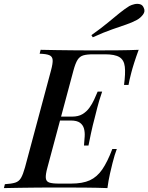

<svg xmlns="http://www.w3.org/2000/svg" viewBox="-58 -963 760 983"><path d="M208 -346 214 -366H395L390 -346ZM311 -366Q343 -366 364 -378.5Q385 -391 399.5 -411Q414 -431 424 -453Q434 -475 442 -494H465Q447 -441 440 -411.5Q433 -382 426 -356Q421 -339 417 -321Q413 -303 407.5 -279Q402 -255 395 -218H372Q374 -241 375.5 -263.5Q377 -286 372 -304.5Q367 -323 351.5 -334.5Q336 -346 304 -346ZM577 -528Q585 -587 581 -621.5Q577 -656 553.5 -670.5Q530 -685 479 -685H420Q387 -685 368.5 -679.5Q350 -674 339 -656.5Q328 -639 318 -602L185 -106Q175 -70 176.5 -52Q178 -34 194 -28.5Q210 -23 244 -23H305Q365 -23 402 -40Q439 -57 465.5 -95.5Q492 -134 517 -200H540Q535 -187 529 -168Q523 -149 518 -128Q513 -109 505 -73.5Q497 -38 492 0Q441 -2 377 -2.5Q313 -3 263 -3Q240 -3 204.5 -3Q169 -3 127 -2.5Q85 -2 42.5 -1.5Q0 -1 -38 0L-33 -20Q1 -22 20 -28Q39 -34 49.5 -52Q60 -70 70 -106L203 -602Q213 -639 211.5 -656.5Q210 -674 194.5 -680.5Q179 -687 145 -688L150 -708Q188 -707 230.5 -706.5Q273 -706 315 -705.5Q357 -705 392.5 -705Q428 -705 451 -705Q496 -705 551.5 -705.5Q607 -706 652 -708Q639 -673 629 -641.5Q619 -610 614 -590Q609 -572 605.5 -555.5Q602 -539 600 -528ZM410 -783Q462 -820 495.5 -848Q529 -876 554.5 -896.5Q580 -917 604 -932Q615 -938 630 -941.5Q645 -945 658.5 -941.5Q672 -938 678 -923Q687 -905 674 -888Q661 -871 643 -861Q619 -848 588.5 -837.5Q558 -827 516 -812.5Q474 -798 417 -772Z"/></svg>

Font: Playfair Display Medium
Style: Italic
Weight: 500
Italic angle: -14°
Designer: Claus Eggers Sørensen
Foundry: Claus Eggers Sørensen
Version: Version 1.203